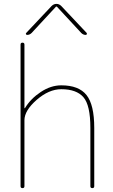

<svg xmlns="http://www.w3.org/2000/svg" viewBox="-20 -970 582 990"><path d="M86 -10V-740Q86 -750 96 -750Q106 -750 106 -740V-413Q106 -412 107 -412Q109 -412 109 -413Q138 -461 190 -495.5Q242 -530 296 -530Q386 -530 426 -480Q466 -430 466 -310V-10Q466 0 456 0Q446 0 446 -10V-310Q446 -428 410 -469Q374 -510 296 -510Q232 -510 169 -455Q106 -400 106 -350V-10Q106 0 96 0Q86 0 86 -10ZM120 -790Q116 -790 114 -793.5Q112 -797 115 -800L246 -939Q257 -950 271 -950Q285 -950 296 -939L427 -800Q429 -797 427.5 -793.5Q426 -790 422 -790Q409 -790 399 -800L273 -936H271H269L143 -800Q133 -790 120 -790Z"/></svg>

Font: Rounded Mplus 1c Thin
Style: Regular
Weight: 250
Version: Version 1.059.20150529